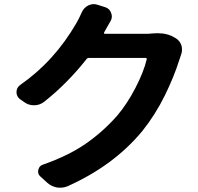

<svg xmlns="http://www.w3.org/2000/svg" viewBox="-20 -832 933 903"><path d="M697.3 -674.8Q710 -675.8 720.7 -675.8Q769.5 -675.8 802.7 -654.3L806.6 -652.3Q827.1 -639.6 834 -616.2Q835.9 -606.4 835.9 -597.7Q835.9 -584 830.1 -570.3Q826.2 -559.6 823.2 -549.8Q798.8 -471.7 754.9 -382.3Q710.9 -293 649.4 -215.8Q515.6 -53.7 297.9 43.9Q281.2 50.8 262.7 50.8Q255.9 50.8 248 49.8Q221.7 44.9 202.1 27.3L169.9 -2Q159.2 -11.7 159.2 -24.4Q159.2 -28.3 160.2 -33.2Q164.1 -51.8 181.6 -57.6Q301.8 -99.6 382.8 -155.8Q463.9 -211.9 530.3 -287.1Q577.1 -341.8 616.7 -418Q656.2 -494.1 669.9 -552.7Q670.9 -555.7 669.4 -557.6Q668 -559.6 665 -559.6H398.4Q390.6 -559.6 386.7 -553.7Q294.9 -437.5 185.5 -351.6Q165 -336.9 140.6 -336.9Q139.6 -336.9 139.6 -336.9Q113.3 -336.9 92.8 -352.5L73.2 -366.2Q57.6 -378.9 57.6 -398.4Q57.6 -419.9 75.2 -432.6Q235.4 -543.9 338.9 -722.7Q351.6 -744.1 364.3 -773.4Q374 -795.9 395.5 -806.6Q408.2 -812.5 420.9 -812.5Q429.7 -812.5 438.5 -809.6L475.6 -797.9Q496.1 -791 502.9 -770.5Q505.9 -762.7 505.9 -754.9Q505.9 -742.2 499 -731.4Q485.4 -708 469.7 -679.7Q468.8 -676.8 469.7 -674.8Q470.7 -672.9 473.6 -672.9H667Q681.6 -672.9 697.3 -674.8Z"/></svg>

Font: Gen Jyuu Gothic P Bold
Style: Bold
Weight: 700
Designer: [Source Han Sans]
Ryoko NISHIZUKA  (kana & ideographs); Paul D. Hunt (Latin, Greek & Cyrillic); Wenlong ZHANG  (bopomofo
Version: Version 1.002.20150607